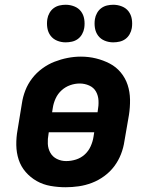

<svg xmlns="http://www.w3.org/2000/svg" viewBox="-20 -779 640 807"><path d="M256 8Q224 8 192.5 2.5Q161 -3 134.5 -18Q108 -33 88 -56Q68 -79 58.5 -108Q49 -137 48.5 -169.5Q48 -202 54 -234L72 -344Q76 -372 86.5 -399Q97 -426 115 -449.5Q133 -473 157.5 -491Q182 -509 209 -519.5Q236 -530 264 -535.5Q292 -541 320 -541Q353 -541 383.5 -533.5Q414 -526 441 -512Q468 -498 487.5 -474.5Q507 -451 516.5 -422Q526 -393 526.5 -360.5Q527 -328 522 -296L503 -186Q499 -158 488.5 -131Q478 -104 460.5 -80.5Q443 -57 418.5 -39Q394 -21 366.5 -10.5Q339 0 311 4Q283 8 256 8ZM199 -307H390L391 -314Q395 -335 394 -356Q393 -377 383.5 -394Q374 -411 355 -419.5Q336 -428 315 -428Q295 -428 275 -421Q255 -414 239 -399.5Q223 -385 214 -365.5Q205 -346 202 -326ZM258 -102Q279 -102 299.5 -108.5Q320 -115 336 -129.5Q352 -144 361 -164Q370 -184 373 -204L376 -223H185L184 -216Q180 -195 181 -174.5Q182 -154 191.5 -137Q201 -120 219 -111Q237 -102 258 -102ZM456 -601Q437 -601 420 -608Q403 -615 392.5 -629Q382 -643 379 -661.5Q376 -680 379 -699Q381 -712 388 -724.5Q395 -737 406 -745Q417 -753 430 -756Q443 -759 456 -759Q475 -759 492.5 -752Q510 -745 520.5 -731Q531 -717 534 -698.5Q537 -680 534 -661Q532 -648 525 -635.5Q518 -623 507 -615Q496 -607 482.5 -604Q469 -601 456 -601ZM256 -601Q237 -601 220 -608Q203 -615 192.5 -629Q182 -643 179 -661.5Q176 -680 179 -699Q181 -712 188 -724.5Q195 -737 206 -745Q217 -753 230 -756Q243 -759 256 -759Q275 -759 292.5 -752Q310 -745 320.5 -731Q331 -717 334 -698.5Q337 -680 334 -661Q332 -648 325 -635.5Q318 -623 307 -615Q296 -607 282.5 -604Q269 -601 256 -601Z"/></svg>

Font: Iosevka Curly XBdEx
Style: Italic
Weight: 800
Width: 7
Italic angle: -9°
Monospace: yes
Designer: Belleve Invis
Foundry: Belleve Invis
Version: Version 11.1.0; ttfautohint (v1.8.3)